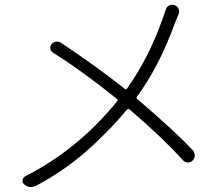

<svg xmlns="http://www.w3.org/2000/svg" viewBox="-20 -755 890 786"><path d="M658.2 -713.9Q661.1 -726.6 671.9 -732.4Q678.7 -735.4 685.5 -735.4Q689.5 -735.4 694.3 -734.4Q706.1 -730.5 710.9 -718.8Q715.8 -707 710.9 -696.3Q709 -690.4 703.6 -678.2Q698.2 -666 696.3 -661.1Q632.8 -485.4 541 -359.4Q536.1 -353.5 542 -349.6Q697.3 -216.8 768.6 -140.6Q777.3 -131.8 777.3 -119.1Q777.3 -107.4 768.6 -97.7Q760.7 -89.8 749 -89.8Q737.3 -89.8 729.5 -98.6Q645.5 -191.4 509.8 -307.6Q504.9 -311.5 500 -306.6Q421.9 -212.9 330.6 -133.3Q239.3 -53.7 127 5.9Q116.2 10.7 106.4 10.7Q91.8 10.7 78.1 -1Q72.3 -6.8 72.3 -14.6Q72.3 -27.3 83 -33.2Q298.8 -142.6 459 -339.8Q463.9 -345.7 458 -350.6Q320.3 -461.9 196.3 -540Q187.5 -545.9 186 -556.2Q184.6 -566.4 191.4 -574.2Q198.2 -583 209 -584.5Q219.7 -585.9 229.5 -580.1Q382.8 -477.5 490.2 -391.6Q496.1 -386.7 500 -392.6Q589.8 -518.6 646.5 -680.7Q652.3 -696.3 658.2 -713.9Z"/></svg>

Font: Gen Jyuu Gothic P Light
Style: Regular
Weight: 200
Designer: [Source Han Sans]
Ryoko NISHIZUKA  (kana & ideographs); Paul D. Hunt (Latin, Greek & Cyrillic); Wenlong ZHANG  (bopomofo
Version: Version 1.002.20150607